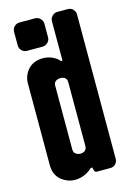

<svg xmlns="http://www.w3.org/2000/svg" viewBox="-122 -852 628 923"><g transform="rotate(-15 192.5 -390.0)"><path d="M223 -451Q223 -466 214 -473Q205 -480 192 -480Q178 -480 168 -473Q158 -466 158 -451V-133Q158 -119 168 -111.5Q178 -104 192 -104Q205 -104 214 -111.5Q223 -119 223 -133ZM348 -36Q348 -22 338 -11Q328 0 311 0H245Q234 0 232 -11L228 -25H221Q206 -10 183 0.5Q160 11 134 11Q114 11 95.5 3.5Q77 -4 63.5 -16Q50 -28 42 -46Q34 -64 34 -89V-496Q34 -517 42 -535.5Q50 -554 63.5 -567.5Q77 -581 95.5 -587.5Q114 -594 134 -594Q158 -594 180 -584.5Q202 -575 216 -558H223V-754Q223 -769 234 -780Q245 -791 259 -791H311Q328 -791 338 -780Q348 -769 348 -754ZM185 -684Q185 -670 174 -659Q163 -648 148 -648H71Q55 -648 44.5 -659Q34 -670 34 -684V-752Q34 -767 44.5 -778Q55 -789 71 -789H148Q163 -789 174 -778Q185 -767 185 -752Z"/></g></svg>

Font: H.H. Samuel
Style: Regular
Weight: 900
Width: 1
Designer: deFharo
Foundry: deFharo
Version: Version 1.009